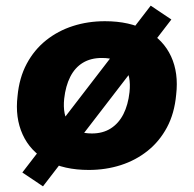

<svg xmlns="http://www.w3.org/2000/svg" viewBox="-20 -590 685 679"><path d="M294 11Q206 11 146.5 -22Q87 -55 60 -114.5Q33 -174 42 -250Q48 -315 74.5 -364.5Q101 -414 143 -447.5Q185 -481 238 -498Q291 -515 351 -515Q439 -515 498.5 -482Q558 -449 585 -390.5Q612 -332 603 -255Q597 -189 570.5 -139.5Q544 -90 502 -56.5Q460 -23 407 -6Q354 11 294 11ZM305 -118Q344 -118 372 -136Q400 -154 416.5 -186.5Q433 -219 438 -264Q444 -322 421 -353.5Q398 -385 340 -385Q301 -385 273 -368Q245 -351 228.5 -318.5Q212 -286 207 -241Q201 -183 225 -150.5Q249 -118 305 -118ZM132 69 59 20 513 -570 586 -521Z"/></svg>

Font: Nunito Sans 8pt Black
Style: Italic
Weight: 900
Italic angle: -9°
Version: Version 3.101;gftools[0.9.27]